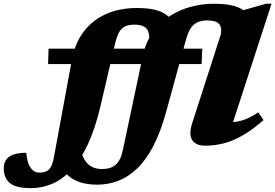

<svg xmlns="http://www.w3.org/2000/svg" viewBox="-196 -759 1462 1020"><path d="M59.5 -418.5 62 -500.5H878.5L875 -418.5ZM119.5 105.5 228.5 20Q242 85 270.8 112Q299.5 139 346 139Q368.5 139 386.5 133.8Q404.5 128.5 418.2 116.5Q432 104.5 441.8 84.5Q451.5 64.5 457.5 34.5L562.5 -461.5Q578 -535 616 -587.8Q654 -640.5 706.5 -674Q759 -707.5 818.8 -723.2Q878.5 -739 938.5 -739Q997 -739 1034 -730.8Q1071 -722.5 1092 -708.2Q1113 -694 1122.2 -676Q1131.5 -658 1135 -638.5L1017 -682.5L1217 -739H1246.5L1042 -110Q1078.5 -113.5 1110.2 -126.2Q1142 -139 1176.5 -162L1204 -121Q1144 -68.5 1091.5 -38.8Q1039 -9 990.8 3Q942.5 15 895 15Q844 15 824.8 -15Q805.5 -45 826 -107.5L977 -576Q984 -616.5 966.2 -633.5Q948.5 -650.5 904 -650.5Q875 -650.5 853.8 -641Q832.5 -631.5 817.8 -609.8Q803 -588 792.5 -550.5L687 -166Q657 -56.5 617.8 18Q578.5 92.5 531.5 137.2Q484.5 182 431.5 202Q378.5 222 320.5 222Q270 222 231 209.8Q192 197.5 164.2 172Q136.5 146.5 119.5 105.5ZM339 -200Q310.5 -77.5 271.2 6.8Q232 91 184 142.5Q136 194 81.8 217.2Q27.5 240.5 -31 240.5Q-112 240.5 -144 213.2Q-176 186 -176 135Q-176 94 -146.5 73.2Q-117 52.5 -56.5 52.5Q-53.5 81 -48.2 100.2Q-43 119.5 -32 134Q-20.5 149 -9.8 153.5Q1 158 14.5 158Q30 158 42.2 154.2Q54.5 150.5 63.5 141.8Q72.5 133 78.8 118.8Q85 104.5 89 84L185.5 -439Q199 -513 231.5 -565.8Q264 -618.5 310.2 -651.8Q356.5 -685 412.2 -700.8Q468 -716.5 529 -716.5Q589 -716.5 627.2 -707Q665.5 -697.5 688.8 -679.5Q712 -661.5 727.5 -636L595 -529Q600 -567.5 592.5 -589Q585 -610.5 566.5 -619.2Q548 -628 518 -628Q489 -628 469.8 -619.5Q450.5 -611 437.8 -589.5Q425 -568 415.5 -528Z"/></svg>

Font: Newsreader 9pt ExtraBold
Style: Italic
Weight: 800
Italic angle: -17°
Designer: Hugues Gentile
Foundry: Production Type
Version: Version 1.003